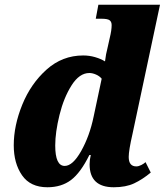

<svg xmlns="http://www.w3.org/2000/svg" viewBox="-20 -780 707 810"><path d="M38 -167Q38 -250 74 -338.5Q110 -427 176.5 -486.5Q243 -546 331 -546Q357 -546 381 -539Q405 -532 423 -521Q426 -549 435 -584L443 -620Q451 -652 451 -674Q451 -688 442.5 -694.5Q434 -701 407 -701H384L395 -760H655L539 -215Q523 -145 523 -118Q523 -78 555 -78Q565 -78 576.5 -84Q588 -90 594 -96L616 -52Q581 -23 546 -6.5Q511 10 460 10Q358 10 358 -87Q358 -106 363 -126H357Q320 -51 279.5 -20.5Q239 10 180 10Q108 10 73 -40.5Q38 -91 38 -167ZM375 -288 409 -448Q400 -459 385 -465.5Q370 -472 357 -472Q315 -472 282 -420Q249 -368 231 -295Q213 -222 213 -166Q213 -80 253 -80Q287 -80 322.5 -143Q358 -206 375 -288Z"/></svg>

Font: Noto Serif NarrowBlack
Style: Italic
Weight: 900
Width: 4
Italic angle: -12°
Designer: Monotype Design Team
Foundry: Monotype Imaging Inc.
Version: Version 1.001